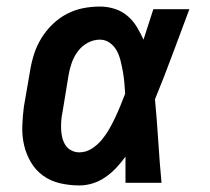

<svg xmlns="http://www.w3.org/2000/svg" viewBox="-20 -558 640 586"><path d="M222 8Q193 8 164 1.5Q135 -5 112 -21.5Q89 -38 74.5 -62.5Q60 -87 53.5 -115Q47 -143 48 -173Q49 -203 53 -233L72 -343Q76 -368 84 -393Q92 -418 106 -441Q120 -464 140 -483.5Q160 -503 184 -515.5Q208 -528 233.5 -533Q259 -538 285 -538Q308 -538 330 -531Q352 -524 369 -509.5Q386 -495 397.5 -476Q409 -457 418 -437Q425 -460 433 -483.5Q441 -507 448 -530H558Q532 -461 506.5 -392Q481 -323 453 -255Q459 -191 463 -127.5Q467 -64 473 0H363Q363 -20 363 -40Q363 -60 363 -80Q350 -62 335 -46Q320 -30 302 -17.5Q284 -5 263.5 1.5Q243 8 222 8ZM222 -93Q242 -93 259.5 -104Q277 -115 290 -130.5Q303 -146 313 -163.5Q323 -181 331.5 -199Q340 -217 347.5 -235.5Q355 -254 362 -272Q361 -289 359.5 -306Q358 -323 355 -339.5Q352 -356 348 -372.5Q344 -389 336.5 -403Q329 -417 315.5 -427Q302 -437 285 -437Q265 -437 247 -427Q229 -417 217 -400.5Q205 -384 198.5 -365Q192 -346 189 -327L171 -217Q168 -203 167 -190Q166 -177 166.5 -163.5Q167 -150 170 -138Q173 -126 179.5 -115.5Q186 -105 197.5 -99Q209 -93 222 -93Z"/></svg>

Font: Iosevka Curly Slab Extended
Style: Bold Italic
Weight: 700
Width: 7
Italic angle: -9°
Monospace: yes
Designer: Belleve Invis
Foundry: Belleve Invis
Version: Version 11.0.0; ttfautohint (v1.8.3)